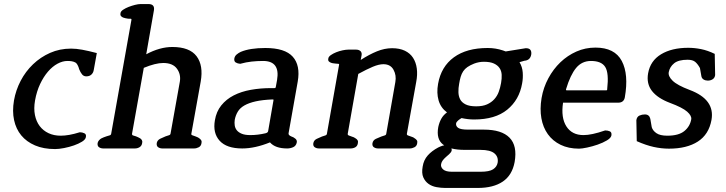

<svg xmlns="http://www.w3.org/2000/svg" viewBox="-20 -733 3585 948"><path d="M252 3Q195 3 153 -15Q111 -33 85 -64.5Q59 -96 49.5 -140Q40 -184 49 -237Q58 -288 82 -334Q106 -380 143 -415.5Q180 -451 227.5 -472Q275 -493 331 -493Q356 -493 386 -487.5Q416 -482 458 -471L443 -388Q441 -374 431.5 -365Q422 -356 406 -356Q393 -356 385 -366Q377 -376 371 -391Q368 -403 363 -412Q359 -420 353 -424Q344 -429 334 -430.5Q324 -432 313 -432Q289 -432 264 -418.5Q239 -405 217 -379.5Q195 -354 178 -318Q161 -282 153 -237Q146 -197 152.5 -165Q159 -133 176 -110.5Q193 -88 219.5 -75.5Q246 -63 280 -63Q299 -63 322 -67Q345 -71 374 -80Q386 -80 396.5 -75Q407 -70 404 -56Q402 -44 385 -33.5Q368 -23 345 -15Q322 -7 296.5 -2Q271 3 252 3Z M938 0H782Q770 0 761 -6Q752 -12 754 -27Q757 -41 771 -48Q785 -55 798 -60Q806 -63 813.5 -65Q821 -67 822 -73L868 -330Q874 -366 853.5 -394Q833 -422 786 -422Q748 -422 690 -398L632 -73Q631 -66 637.5 -64Q644 -62 651 -60Q656 -58 661.5 -55.5Q667 -53 672 -50Q677 -47 680.5 -41Q684 -35 682 -27Q680 -13 669.5 -6.5Q659 0 646 0H490Q478 0 469 -6Q460 -12 462 -27Q464 -35 469.5 -41Q475 -47 481 -50Q491 -55 506 -60Q514 -63 521 -64.5Q528 -66 529 -73L629 -635Q630 -641 623.5 -640.5Q617 -640 611 -641Q605 -642 599.5 -643Q594 -644 589 -646Q583 -648 578 -653Q573 -658 575 -668Q576 -677 588 -685Q600 -693 615.5 -699Q631 -705 647 -709Q663 -713 674 -713H713Q745 -713 740 -682L702 -465Q769 -501 831 -501Q916 -501 950.5 -455.5Q985 -410 971 -330L925 -74Q923 -67 930 -65Q937 -63 944 -60Q949 -58 954 -56Q959 -54 964 -50Q969 -47 973 -41Q977 -35 975 -27Q973 -12 961.5 -6Q950 0 938 0Z M1398 0Q1339 0 1313 -30Q1239 0 1176 0Q1099 0 1064.5 -38Q1030 -76 1041 -139Q1048 -182 1072.5 -212.5Q1097 -243 1134 -262Q1171 -281 1218.5 -289.5Q1266 -298 1319 -298H1335Q1339 -298 1340 -299Q1341 -300 1342 -305L1348 -338Q1364 -432 1279 -432Q1250 -432 1222.5 -429Q1195 -426 1166 -418Q1153 -419 1144 -424.5Q1135 -430 1137 -444Q1139 -456 1148.5 -464Q1158 -472 1169 -477Q1214 -496 1290 -496Q1387 -496 1425.5 -453Q1464 -410 1450 -330L1405 -76Q1402 -66 1419 -59Q1429 -56 1436 -50Q1441 -47 1444 -41.5Q1447 -36 1445 -28Q1441 -12 1427 -6Q1413 0 1398 0ZM1330 -236Q1331 -241 1330 -241.5Q1329 -242 1325 -242Q1276 -240 1242.5 -232.5Q1209 -225 1187 -212.5Q1165 -200 1154 -181.5Q1143 -163 1139 -141Q1137 -127 1139 -113.5Q1141 -100 1149.5 -89.5Q1158 -79 1174 -72.5Q1190 -66 1216 -66Q1253 -66 1291 -75Q1303 -78 1304 -86Z M2003 0H1847Q1835 0 1826 -6Q1817 -12 1819 -26Q1822 -41 1836 -47.5Q1850 -54 1863 -59Q1871 -62 1878.5 -64Q1886 -66 1887 -72L1932 -328Q1938 -361 1923 -388.5Q1908 -416 1873 -416Q1851 -416 1821 -403.5Q1791 -391 1749 -368L1697 -73Q1696 -66 1702.5 -64Q1709 -62 1716 -59Q1728 -56 1737 -49Q1742 -46 1745.5 -40.5Q1749 -35 1747 -26Q1745 -12 1734.5 -6Q1724 0 1711 0H1555Q1543 0 1534 -6Q1525 -12 1527 -26Q1530 -41 1544 -47.5Q1558 -54 1570 -59Q1578 -62 1585.5 -64Q1593 -66 1594 -72L1654 -412Q1656 -418 1649.5 -418Q1643 -418 1637 -419Q1631 -420 1625.5 -420.5Q1620 -421 1615 -423Q1609 -425 1604 -429.5Q1599 -434 1601 -444Q1602 -453 1613.5 -461Q1625 -469 1640 -475Q1655 -481 1671.5 -484.5Q1688 -488 1700 -488H1738Q1752 -488 1760 -480.5Q1768 -473 1765 -458L1761 -437Q1803 -464 1841 -479.5Q1879 -495 1916 -495Q1953 -495 1979 -482.5Q2005 -470 2019.5 -447.5Q2034 -425 2038 -394.5Q2042 -364 2035 -328L1989 -73Q1988 -66 1995 -64Q2002 -62 2009 -59Q2021 -56 2029 -49Q2034 -46 2038 -40.5Q2042 -35 2040 -26Q2038 -12 2026.5 -6Q2015 0 2003 0Z M2339 195H2178Q2158 195 2135.5 191Q2113 187 2096 175Q2079 163 2070 142.5Q2061 122 2067 89Q2072 57 2092 34.5Q2112 12 2144 -5Q2169 -17 2181 -16Q2194 -16 2203 -8Q2212 0 2210 11Q2208 19 2197 29Q2193 32 2189.5 35.5Q2186 39 2181 43Q2172 51 2166 59Q2160 67 2158 77Q2155 92 2168 103.5Q2181 115 2211 115H2353Q2396 115 2414.5 103Q2433 91 2437 71Q2442 42 2421.5 24.5Q2401 7 2352 7H2274Q2202 7 2167.5 -19.5Q2133 -46 2144 -106Q2149 -129 2159 -147Q2169 -165 2187 -178Q2156 -201 2145.5 -237.5Q2135 -274 2143 -319Q2158 -404 2221 -450Q2284 -496 2388 -496Q2427 -496 2463 -484L2477 -479L2576 -495Q2593 -495 2599 -486.5Q2605 -478 2603 -464Q2598 -435 2569 -433L2545 -426Q2559 -403 2561 -375Q2563 -347 2558 -321Q2544 -240 2484.5 -191.5Q2425 -143 2321 -143Q2291 -143 2259 -150L2251 -145Q2248 -143 2243.5 -139.5Q2239 -136 2237 -133Q2233 -129 2232 -124Q2230 -110 2242.5 -101.5Q2255 -93 2291 -93H2369Q2457 -93 2496 -53Q2535 -13 2521 67Q2509 132 2462.5 163.5Q2416 195 2339 195ZM2369 -428Q2345 -428 2321 -419Q2301 -411 2288 -402Q2275 -393 2267 -381Q2259 -369 2254.5 -353.5Q2250 -338 2247 -319Q2243 -298 2243.5 -278Q2244 -258 2252 -242.5Q2260 -227 2279 -217.5Q2298 -208 2331 -208Q2363 -208 2384.5 -217.5Q2406 -227 2420.5 -243Q2435 -259 2442.5 -279.5Q2450 -300 2454 -323Q2458 -345 2457 -364Q2456 -383 2446.5 -397Q2437 -411 2418.5 -419.5Q2400 -428 2369 -428Z M3032 -226H2760Q2749 -152 2776.5 -109Q2804 -66 2861 -66Q2881 -66 2907 -71.5Q2933 -77 2968 -89Q2981 -89 2991 -84.5Q3001 -80 2999 -65Q2997 -52 2977 -40Q2957 -28 2931 -19Q2905 -10 2879 -4.5Q2853 1 2839 1Q2787 1 2748 -18Q2709 -37 2685 -70.5Q2661 -104 2653 -149.5Q2645 -195 2654 -249Q2663 -301 2687.5 -346.5Q2712 -392 2747 -425.5Q2782 -459 2826 -478.5Q2870 -498 2920 -498Q3015 -498 3050 -432Q3085 -366 3065 -252Q3060 -226 3032 -226ZM2898 -432Q2853 -432 2824.5 -397.5Q2796 -363 2775 -293Q2774 -288 2775 -287.5Q2776 -287 2781 -287H2971Q2976 -287 2977 -287.5Q2978 -288 2978 -293Q2987 -372 2968.5 -402Q2950 -432 2898 -432Z M3283 1Q3246 1 3207.5 -7.5Q3169 -16 3124 -36L3122 -140Q3125 -157 3137.5 -162.5Q3150 -168 3164 -168Q3186 -168 3191 -146L3198 -105Q3203 -88 3221 -75.5Q3239 -63 3275 -63Q3331 -63 3359 -86Q3387 -109 3393 -144Q3396 -161 3373 -181.5Q3350 -202 3288 -225Q3227 -248 3199 -284Q3171 -320 3180 -371Q3191 -433 3244 -465Q3297 -497 3378 -497Q3409 -497 3441.5 -490.5Q3474 -484 3509 -467L3511 -362Q3509 -348 3498.5 -341.5Q3488 -335 3475 -335Q3463 -335 3454 -340.5Q3445 -346 3443 -357L3436 -397Q3425 -417 3412.5 -427.5Q3400 -438 3375 -438Q3330 -438 3308.5 -420.5Q3287 -403 3282 -377Q3278 -357 3301 -334.5Q3324 -312 3385 -289Q3511 -242 3493 -141Q3480 -69 3425.5 -34Q3371 1 3283 1Z"/></svg>

Font: Jura
Style: Bold Italic
Weight: 700
Designer: Ed Merritt
Foundry: Ten by Twenty
Version: Version 1.007